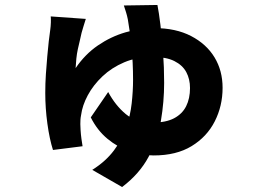

<svg xmlns="http://www.w3.org/2000/svg" viewBox="-20 -656 1040 772"><path d="M325 -580Q320 -565 315.5 -549.5Q311 -534 308 -524Q305 -509 301 -493Q297 -477 293 -458.5Q289 -440 287 -420.5Q285 -401 284 -382Q322 -438 374 -473.5Q426 -509 484.5 -526Q543 -543 601 -543Q687 -543 748.5 -511Q810 -479 842.5 -425.5Q875 -372 875 -303Q875 -230 843.5 -168Q812 -106 750.5 -68.5Q689 -31 598 -31Q550 -31 501.5 -47.5Q453 -64 412 -98Q371 -132 345 -184L415 -286Q444 -232 485.5 -197.5Q527 -163 592 -163Q647 -163 680 -180.5Q713 -198 728.5 -229Q744 -260 744 -302Q744 -338 729 -366Q714 -394 681 -410.5Q648 -427 594 -427Q530 -427 479.5 -405.5Q429 -384 392 -349Q355 -314 333 -273Q311 -232 306 -193Q304 -183 303.5 -175Q303 -167 303 -157Q303 -150 304 -133Q305 -116 307.5 -97.5Q310 -79 312 -68L193 -53Q179 -97 170.5 -159Q162 -221 162 -282Q162 -321 164.5 -358Q167 -395 170 -428.5Q173 -462 176 -489.5Q179 -517 182 -536Q184 -550 184.5 -565.5Q185 -581 184 -590ZM613 -636Q619 -606 625 -556.5Q631 -507 635.5 -446.5Q640 -386 640 -323Q640 -247 627 -170.5Q614 -94 577.5 -25.5Q541 43 471 96L351 27Q405 -7 438 -51Q471 -95 487.5 -143Q504 -191 509.5 -240.5Q515 -290 515 -335Q515 -405 508.5 -469.5Q502 -534 494 -578Q491 -593 487 -606Q483 -619 478 -634Z"/></svg>

Font: Noto Sans SC Thin ExtraBold
Style: Regular
Weight: 800
Version: Version 2.004-H2;hotconv 1.0.118;makeotfexe 2.5.65603